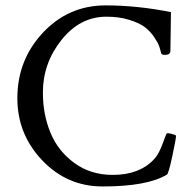

<svg xmlns="http://www.w3.org/2000/svg" viewBox="-20 -671 681 697"><path d="M619.1 -178.7Q619.1 -168 605.5 -104Q591.8 -40 585.9 -37.1Q514.6 5.9 352.5 5.9Q223.6 5.9 133.3 -88.9Q43 -183.6 43 -314.5Q43 -453.1 135.7 -552.2Q228.5 -651.4 363.3 -651.4Q478.5 -651.4 600.6 -627Q598.6 -496.1 598.6 -486.3Q598.6 -471.7 578.1 -471.7Q568.4 -471.7 565.4 -476.6Q562.5 -489.3 558.1 -502.4Q553.7 -515.6 539.6 -536.6Q525.4 -557.6 505.4 -572.8Q485.4 -587.9 448.7 -599.1Q412.1 -610.4 366.2 -610.4Q270.5 -610.4 203.1 -525.9Q135.7 -441.4 135.7 -335Q135.7 -255.9 163.1 -189.5Q190.4 -123 249.5 -79.6Q308.6 -36.1 389.6 -36.1Q486.3 -36.1 539.1 -92.8Q552.7 -107.4 563 -131.3Q573.2 -155.3 578.6 -171.4Q584 -187.5 586.9 -187.5Q592.8 -187.5 601.1 -185.5Q609.4 -183.6 614.3 -181.6Z"/></svg>

Font: Crimson Text
Style: Regular
Weight: 400
Version: Version 0.13